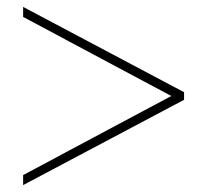

<svg xmlns="http://www.w3.org/2000/svg" viewBox="-20 -610 599 556"><path d="M47 -103 476 -332 47 -561V-590L513 -343V-321L47 -74Z"/></svg>

Font: Taviraj Thin
Style: Regular
Weight: 100
Designer: Katatrad Team
Foundry: CadsonDemak
Version: Version 1.030